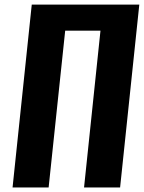

<svg xmlns="http://www.w3.org/2000/svg" viewBox="-20 -830 637 850"><path d="M35.6 0 120.6 -809.6H596.7L511.7 0H352.1L424.8 -694.3H268.6L195.3 0Z"/></svg>

Font: Oswald
Style: Demi-Bold
Weight: 600
Designer: Vernon Adams
Foundry: Vernon Adams
Version: 3.0; ttfautohint (v0.94.23-7a4d-dirty) -l 8 -r 50 -G 200 -x 